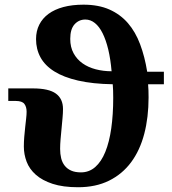

<svg xmlns="http://www.w3.org/2000/svg" viewBox="-20 -784 730 814"><path d="M453.1 -481.9Q448.7 -533.2 439 -574Q429.2 -614.7 415 -643.1Q400.9 -671.4 382.3 -686.3Q363.8 -701.2 341.8 -701.2Q314.5 -701.2 296.1 -680.9Q277.8 -660.6 277.8 -619.1Q277.8 -584 292 -558.1Q306.2 -532.2 330.1 -515.4Q354 -498.5 386 -490.2Q418 -481.9 453.1 -481.9ZM607.9 -426.8Q608.9 -415.5 609.4 -401.1Q609.9 -386.7 609.9 -371.1Q609.9 -286.6 591.6 -216.6Q573.2 -146.5 535.9 -96.2Q498.5 -45.9 442.4 -18.1Q386.2 9.8 311 9.8Q247.1 9.8 203.1 -4.6Q159.2 -19 132.1 -43Q105 -66.9 93 -98.1Q81.1 -129.4 81.1 -163.1Q81.1 -182.6 82.8 -203.4Q84.5 -224.1 86.7 -243.9Q88.9 -263.7 90.8 -280.8Q92.8 -297.9 92.8 -310.1Q92.8 -331.1 83.3 -343.5Q73.7 -356 46.9 -356H15.1V-409.2H119.1Q187 -409.2 217 -387.2Q247.1 -365.2 247.1 -321.8Q247.1 -305.2 245.1 -283.7Q243.2 -262.2 241 -239.3Q238.8 -216.3 236.8 -193.8Q234.9 -171.4 234.9 -152.8Q234.9 -131.3 239.3 -113.3Q243.7 -95.2 254.2 -81.8Q264.6 -68.4 281.5 -60.8Q298.3 -53.2 323.2 -53.2Q357.9 -53.2 383.8 -75.9Q409.7 -98.6 426.5 -140.1Q443.4 -181.6 451.7 -240Q460 -298.3 460 -369.1Q460 -384.3 459.5 -400.6Q459 -417 458 -426.8Q372.6 -428.2 311 -442.4Q249.5 -456.5 210 -481.4Q170.4 -506.3 151.6 -541Q132.8 -575.7 132.8 -618.2Q132.8 -652.3 146.5 -679.4Q160.2 -706.5 185.8 -725.3Q211.4 -744.1 248.8 -754.2Q286.1 -764.2 334 -764.2Q397.5 -764.2 443.8 -743.7Q490.2 -723.1 522.5 -685.8Q554.7 -648.4 574.2 -595.9Q593.8 -543.5 604 -480H674.8V-426.8Z"/></svg>

Font: Droids
Style: b
Weight: 700
Foundry: Ascender Corporation
Version: Version 1.00 build 113